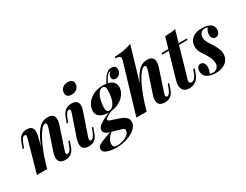

<svg xmlns="http://www.w3.org/2000/svg" viewBox="-90 -1441 2921 2279"><g transform="rotate(-30 1370.0 -302.0)"><path d="M399.9 14.2Q343.8 14.2 319.8 -19Q307.1 -38.6 307.1 -67.1Q307.1 -95.7 323.2 -145L413.1 -415Q422.4 -443.8 422.4 -458Q422.4 -481 402.8 -481Q373 -481 330.6 -420.4Q288.1 -359.9 245.1 -260.7Q202.1 -161.6 170.4 -51.8L157.2 0H16.1L137.2 -432.1Q143.1 -453.1 143.1 -463.9Q143.1 -481.9 125.2 -481.9Q107.4 -481.9 92.8 -464.4Q78.1 -446.8 62 -402.8L43 -352.1H23.9L50.8 -428.2Q69.8 -482.9 102.1 -506.8Q134.3 -530.8 180.2 -530.8Q266.1 -530.8 266.1 -448.7Q266.1 -423.3 257.8 -391.1L226.6 -269.5Q303.7 -461.9 380.9 -507.8Q418.9 -530.8 466.8 -530.8Q557.1 -530.8 557.1 -450.7Q557.1 -420.4 543.9 -379.9L445.8 -85Q439.9 -68.8 439.9 -55.7Q439.9 -35.2 459 -35.2Q493.2 -35.2 522 -113.8L540 -162.1H559.1L534.2 -88.9Q498 14.2 399.9 14.2Z M748.5 -462.4Q748.5 -481.9 731 -481.9Q696.3 -481.9 667 -402.8L647 -352.1H627.9L656.2 -428.2Q692.4 -530.8 794.9 -530.8Q841.3 -530.8 862.3 -508.5Q883.3 -486.3 883.3 -454.3Q883.3 -422.4 872.1 -391.1L767.1 -85Q761.2 -67.4 761.2 -56.2Q761.2 -35.2 781.2 -35.2Q813.5 -35.2 844.2 -113.8L861.8 -162.1H880.9L855 -88.9Q819.8 14.2 724.6 14.2Q629.4 14.2 629.4 -68.4Q629.4 -102.1 644 -145L742.2 -432.1Q748.5 -449.7 748.5 -462.4ZM956.1 -712.4Q955.6 -684.6 941.9 -663.6Q912.6 -619.1 852.1 -619.1Q817.9 -619.1 798.8 -635Q779.8 -650.9 779.8 -679.4Q779.8 -708 793.2 -729.2Q806.6 -750.5 829.8 -761.7Q853 -772.9 885.3 -772.9Q917.5 -772.9 936.8 -756.6Q956.1 -740.2 956.1 -712.4Z M962.9 127Q962.9 173.8 1021 173.8Q1060.1 173.8 1101.6 159.9Q1143.1 146 1170.4 121.3Q1197.8 96.7 1197.8 66.9Q1197.8 46.9 1173.3 38.1Q1163.6 34.2 1138.7 26.9L1038.1 -2.4Q962.9 60.5 962.9 127ZM1210 -512.2Q1175.8 -512.2 1151.9 -476.8Q1127.9 -441.4 1116 -390.6Q1104 -339.8 1104 -300.3Q1104 -260.7 1113.3 -246.8Q1122.6 -232.9 1142.6 -232.9Q1177.7 -232.9 1201.7 -265.6Q1225.6 -298.3 1237.1 -347.9Q1248.5 -397.5 1248.8 -454.8Q1249 -512.2 1210 -512.2ZM1385.7 -417Q1385.7 -371.1 1357.9 -327.4Q1330.1 -283.7 1279.1 -253.4Q1228 -223.1 1161.6 -216.3Q1064.9 -173.8 1064.9 -153.3Q1064.9 -141.6 1075.7 -135.5Q1086.4 -129.4 1109.9 -122.1L1193.8 -94.2Q1247.1 -76.7 1277.3 -52.5Q1307.6 -28.3 1307.6 16.8Q1307.6 62 1263.7 103Q1219.7 144 1148.9 167.5Q1078.1 190.9 1011.7 190.9Q945.3 191.4 904.3 181.6Q821.8 162.1 821.8 113.8Q821.8 80.6 853.3 61.5Q884.8 42.5 941.9 22.2Q999 2 1021.5 -7.3L1003.9 -12.2Q977.1 -20 960.4 -36.6Q943.8 -53.2 943.8 -77.1Q943.8 -101.6 963.4 -123Q998 -161.6 1122.1 -214.8Q1051.8 -216.3 1010.3 -244.4Q968.8 -272.5 968.8 -323Q968.8 -373.5 998.5 -420.4Q1028.3 -467.3 1086.4 -498.5Q1144.5 -529.8 1224.6 -529.8Q1250 -529.8 1272 -526.4Q1314.5 -609.4 1347.7 -635.7Q1380.9 -662.1 1412.6 -662.1Q1478 -662.1 1478 -606.9Q1478 -560.5 1438.5 -533.2Q1420.4 -520.5 1398.9 -520.8Q1377.4 -521 1364.5 -533.7Q1351.6 -546.4 1351.6 -566.9Q1351.6 -601.6 1385.7 -629.9Q1382.3 -631.8 1375.5 -631.8Q1368.7 -631.8 1356.4 -621.8Q1344.2 -611.8 1324.7 -583.5Q1305.2 -555.2 1290.5 -522.9Q1385.7 -501 1385.7 -417Z M1671.9 -67.4Q1671.9 -101.1 1687 -145L1775.9 -415Q1785.2 -442.9 1785.2 -461.9Q1785.2 -481 1766.1 -481Q1737.8 -480.5 1699.7 -428.7Q1620.1 -320.3 1548.3 -97.2L1523.4 -12.7L1522.9 -10.3L1520 0H1378.9L1577.1 -667Q1582 -685.5 1582 -700.2Q1582 -733.4 1514.2 -732.9L1520 -753.9Q1650.4 -755.4 1752.9 -794.9L1616.7 -330.6Q1683.6 -475.6 1753.4 -512.7Q1788.1 -531.2 1832.5 -531Q1877 -530.8 1898.7 -509.3Q1920.4 -487.8 1920.4 -453.1Q1920.4 -418.5 1906.7 -379.9L1809.1 -85Q1803.2 -66.9 1803.2 -56.2Q1803.2 -35.2 1822.8 -35.2Q1856.4 -35.2 1884.8 -113.8L1902.8 -162.1H1921.9L1897 -88.9Q1861.8 14.2 1766.8 14.2Q1671.9 14.2 1671.9 -67.4Z M2127.9 -64.9Q2127.9 -35.2 2157.7 -35.2Q2204.6 -35.2 2236.8 -121.1L2252 -162.1H2271L2251 -104Q2210.9 14.2 2100.6 14.2Q2049.8 14.2 2024.2 -12.5Q1998.5 -39.1 1998.5 -85Q1998.5 -110.8 2007.8 -145L2108.4 -494.1H2017.6L2022.9 -514.2H2114.3L2157.7 -666Q2244.1 -667.5 2302.7 -680.2L2254.9 -514.2H2367.7L2364.7 -494.1H2249L2130.9 -85Q2127.9 -74.2 2127.9 -64.9Z M2616.7 -419.9Q2616.7 -467.3 2647.9 -502.9Q2633.8 -511.2 2605.2 -511.2Q2576.7 -511.2 2555.9 -488.8Q2535.2 -466.3 2534.9 -433.1Q2534.7 -399.9 2545.2 -377.2Q2555.7 -354.5 2571.3 -330.1Q2587.4 -305.7 2606.9 -273.4Q2653.8 -196.3 2653.8 -145.8Q2653.8 -95.2 2630.9 -60.5Q2607.9 -25.9 2565.2 -5.9Q2522.5 14.2 2458.5 14.2Q2394.5 14.2 2347.7 -13.4Q2300.8 -41 2300.8 -102.1Q2300.8 -131.8 2315.7 -152.8Q2330.6 -173.8 2356.9 -173.8Q2383.3 -173.8 2398.7 -151.9Q2414.1 -129.9 2414.1 -103Q2414.1 -76.2 2409.2 -58.6Q2404.3 -41 2399.7 -29.1Q2395 -17.1 2394 -14.2Q2408.7 -6.8 2439.5 -6.8Q2470.2 -6.8 2493.4 -29.8Q2516.6 -52.7 2516.6 -88.6Q2516.6 -124.5 2502.9 -158.4Q2489.3 -192.4 2473.1 -216.8Q2457 -241.2 2437.5 -271.5Q2398.9 -330.6 2398.9 -378.7Q2398.9 -426.8 2420.4 -460Q2466.8 -530.8 2581.1 -530.8Q2645.5 -530.8 2689.2 -507.1Q2732.9 -483.4 2732.9 -426.8Q2732.9 -386.7 2705.6 -364.3Q2691.9 -353 2669.4 -353Q2647 -353 2631.8 -371.8Q2616.7 -390.6 2616.7 -419.9Z"/></g></svg>

Font: PlayfairDisplay-BoldItalic
Style: Bold Italic
Weight: 700
Italic angle: -14.9847°
Designer: Claus Eggers Sørensen
Foundry: Claus Eggers Sørensen
Version: Version 1.002;PS 001.002;hotconv 1.0.70;makeotf.lib2.5.58329